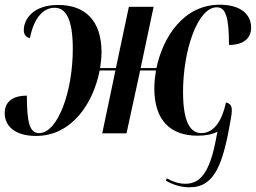

<svg xmlns="http://www.w3.org/2000/svg" viewBox="-21 -566 1086 815"><path d="M784 229C891 229 926 130 959 -62C962 -78 963 -90 963 -98C963 -116 957 -127 938 -131C920 -46 883 -1 834 -1C788 -1 756 -45 756 -176C756 -353 818 -535 899 -535C937 -535 951 -494 951 -375C1017 -376 1045 -406 1045 -449C1045 -503 1003 -546 912 -546C759 -546 671 -410 643 -277H576L631 -537H526L471 -277H404C407 -299 410 -322 410 -344C410 -479 340 -545 226 -545C120 -545 80 -485 80 -438C80 -421 88 -408 106 -404C123 -491 163 -533 211 -533C257 -533 288 -488 288 -358C288 -179 225 -1 145 -1C106 -1 93 -42 93 -160C27 -160 -1 -129 -1 -86C-1 -32 41 11 132 11C286 11 376 -131 402 -267H469L413 0H516L574 -267H641C637 -241 634 -215 634 -192C634 -53 704 10 818 10C853 10 881 4 902 -7L894 34C867 171 826 214 766 214C736 214 710 204 687 191L683 201C716 219 746 229 784 229Z"/></svg>

Font: Noto Serif Display SemiCondensed SemiBold
Style: Italic
Weight: 600
Width: 4
Italic angle: -12°
Designer: Monotype Design Team
Foundry: Monotype Imaging Inc.
Version: Version 2.009